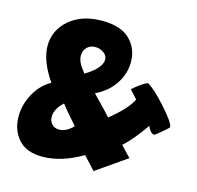

<svg xmlns="http://www.w3.org/2000/svg" viewBox="-108 -842 994 969"><g transform="rotate(15 389.5 -357.0)"><path d="M26 -154Q26 -216 57.5 -273.5Q89 -331 142 -360Q75 -458 75 -536Q75 -618 139.5 -673.5Q204 -729 310 -729Q408 -729 455.5 -682Q503 -635 503 -565Q503 -505 468.5 -451.5Q434 -398 368 -366Q453 -279 464 -265Q556 -340 577 -390Q574 -394 557.5 -411Q541 -428 538 -433Q582 -472 613 -485Q648 -467 712.5 -395Q777 -323 779 -300Q779 -295 748 -269.5Q717 -244 711 -241Q700 -241 689.5 -254Q679 -267 676 -279Q623 -201 569 -150Q614 -101 621 -95L463 15Q461 13 439 -10.5Q417 -34 401 -52Q293 12 193 12Q110 12 68 -35.5Q26 -83 26 -154ZM188 -195Q188 -172 202.5 -157Q217 -142 240 -142Q277 -142 313 -179Q304 -190 286.5 -209.5Q269 -229 255.5 -245Q242 -261 231 -276Q188 -237 188 -195ZM250 -531Q250 -517 256 -502Q262 -487 269 -477.5Q276 -468 291 -448Q374 -498 374 -544Q374 -564 354.5 -578Q335 -592 310 -592Q283 -592 266.5 -574.5Q250 -557 250 -531Z"/></g></svg>

Font: Gorditas
Style: Bold
Weight: 700
Designer: Gustavo Dipre (gbrenda1987@gmail.com)
Foundry: Gustavo Dipre (gbrenda1987@gmail.com)
Version: Version 001.001